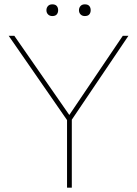

<svg xmlns="http://www.w3.org/2000/svg" viewBox="-20 -865 632 885"><path d="M289 0V-339L297 -300L20 -700H46L305 -327H294L546 -700H572L302 -300L311 -339V0ZM371 -791Q359 -791 351.5 -798.5Q344 -806 344 -818Q344 -829 351 -837Q358 -845 371 -845Q385 -845 391.5 -837.5Q398 -830 398 -818Q398 -806 391.5 -798.5Q385 -791 371 -791ZM221 -791Q209 -791 201.5 -798.5Q194 -806 194 -818Q194 -829 201 -837Q208 -845 221 -845Q235 -845 241.5 -837.5Q248 -830 248 -818Q248 -806 241.5 -798.5Q235 -791 221 -791Z"/></svg>

Font: Lexend Deca Thin
Style: Regular
Weight: 250
Designer: Bonnie Shaver-Troup, Thomas Jockin
Foundry: Lexend
Version: Version 1.007